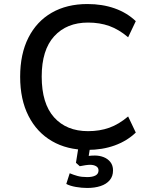

<svg xmlns="http://www.w3.org/2000/svg" viewBox="-20 -734 762 953"><path d="M414 10Q313 10 238 -33.5Q163 -77 121.5 -158.5Q80 -240 80 -353Q80 -466 121 -547Q162 -628 237 -671Q312 -714 414 -714Q488 -714 549 -692.5Q610 -671 654 -629L616 -549Q570 -588 522.5 -605Q475 -622 417 -622Q311 -622 249 -554Q187 -486 187 -354Q187 -220 248.5 -151.5Q310 -83 417 -83Q475 -83 522.5 -100Q570 -117 616 -156L654 -76Q610 -34 549 -12Q488 10 414 10ZM413 199Q386 199 357 194Q328 189 309 179L326 126Q345 134 365 139.5Q385 145 413 145Q439 145 454 137Q469 129 469 112Q469 98 457 91Q445 84 427 84Q418 84 404 86Q390 88 376 91L357 74L372 -20H430L417 60L391 46Q402 42 418.5 40Q435 38 451 38Q474 38 494.5 46Q515 54 528 70.5Q541 87 541 112Q541 141 524.5 160.5Q508 180 479 189.5Q450 199 413 199Z"/></svg>

Font: Nunito Sans 12pt ExtraLight 6pt Medium
Style: Regular
Weight: 500
Version: Version 3.101;gftools[0.9.27]